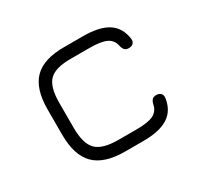

<svg xmlns="http://www.w3.org/2000/svg" viewBox="-107 -611 786 750"><g transform="rotate(-30 285.5 -236.5)"><path d="M260.5 0Q167 0 123.5 -43.5Q80 -87 80 -180.5V-293.5Q80 -387 123.2 -430.2Q166.5 -473.5 260.5 -472.5H342.5Q416 -472.5 454.8 -447.8Q493.5 -423 501 -370Q502.5 -356.5 495.2 -349.5Q488 -342.5 475 -342.5Q463 -342.5 457 -348.8Q451 -355 448 -367Q442.5 -396 418.5 -408Q394.5 -420 342.5 -420H260.5Q189 -421 160.8 -393.2Q132.5 -365.5 132.5 -293.5V-180.5Q132.5 -109 160.8 -80.8Q189 -52.5 260.5 -52.5H342.5Q394.5 -52.5 418.5 -64.5Q442.5 -76.5 448 -106Q451 -118 457 -124.2Q463 -130.5 475 -130.5Q488 -130.5 495.2 -123.2Q502.5 -116 501 -103Q493.5 -50 454.8 -25Q416 0 342.5 0Z"/></g></svg>

Font: Jura Light
Style: Regular
Weight: 400
Version: Version 5.106